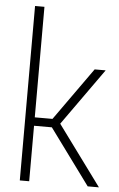

<svg xmlns="http://www.w3.org/2000/svg" viewBox="-56 -847 548 886"><g transform="rotate(5 218.0 -404.0)"><path d="M70 0V-808H113.5V-296H195.5L369.5 -540.5H420.5L233 -277L436.5 0H384.5L196 -257H113.5V0Z"/></g></svg>

Font: Encode Sans Cnd XLt
Style: Regular
Weight: 200
Width: 3
Designer: Multiple Designers
Foundry: Impallari Type
Version: Version 3.002; ttfautohint (v1.8.3) -l 8 -r 50 -G 200 -x 14 